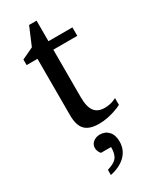

<svg xmlns="http://www.w3.org/2000/svg" viewBox="-222 -657 785 979"><g transform="rotate(-30 170.0 -167.5)"><path d="M333 -21Q314.5 -11.7 292.5 -4.4Q273.9 2 249.5 7.1Q225.1 12.2 198.2 12.2Q141.6 12.2 116.2 -14.2Q90.8 -40.5 90.8 -100.1V-432.1H26.9V-464.8L95.2 -497.1L140.1 -603H184.1V-481.9H325.2V-432.1H184.1V-152.8Q184.1 -123 189.2 -102.3Q194.3 -81.5 204.3 -68.6Q214.4 -55.7 229.2 -49.8Q244.1 -43.9 264.2 -43.9Q278.8 -43.9 291.3 -46.4Q303.7 -48.8 313 -52.2Q323.7 -56.2 333 -61ZM242.7 142.1Q242.7 168 233.4 189Q224.1 210 207.5 225.6Q190.9 241.2 168.2 252Q145.5 262.7 118.7 268.1V237.8Q138.7 231.4 152.3 224.4Q166 217.3 174.6 207Q183.1 196.8 187 181.9Q190.9 167 190.9 145H131.8Q130.9 144 128.2 141.1Q125.5 138.2 123 133.3Q120.6 128.4 118.7 122.1Q116.7 115.7 116.7 107.9Q116.7 97.7 121.1 88.9Q125.5 80.1 133.3 74Q141.1 67.9 150.9 64.5Q160.6 61 171.9 61Q203.6 61 223.1 82.3Q242.7 103.5 242.7 142.1Z"/></g></svg>

Font: Charis SIL Phon
Style: Regular
Weight: 400
Foundry: SIL International
Version: Version 5.000